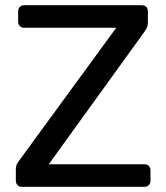

<svg xmlns="http://www.w3.org/2000/svg" viewBox="-20 -720 640 740"><path d="M64 0Q53 0 47 -7Q41 -14 41 -24V-67Q41 -82 47 -91Q53 -100 56 -104L428 -613H73Q63 -613 56.5 -619.5Q50 -626 50 -636V-676Q50 -687 56.5 -693.5Q63 -700 73 -700H526Q537 -700 543.5 -693.5Q550 -687 550 -676V-633Q550 -621 546 -613Q542 -605 537 -598L168 -87H536Q547 -87 553.5 -80.5Q560 -74 560 -63V-23Q560 -13 553.5 -6.5Q547 0 536 0Z"/></svg>

Font: Rubik Light
Style: Regular
Weight: 400
Version: Version 2.101